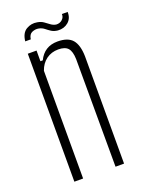

<svg xmlns="http://www.w3.org/2000/svg" viewBox="-138 -782 630 846"><g transform="rotate(-20 177.5 -358.5)"><path d="M60 0V-600H101V-550H112Q139 -606 201 -606Q250 -606 271 -581Q292 -556 293 -503V0H253L252 -505Q251 -541 237.5 -556.5Q224 -572 192 -572Q160 -572 136 -554.5Q112 -537 101 -505V0ZM68 -655Q72 -693 95.5 -707Q119 -721 146 -716Q164 -713 175.5 -704.5Q187 -696 198 -688Q209 -680 222 -678Q239 -677 250.5 -687.5Q262 -698 261 -713H288Q289 -683 269 -666Q249 -649 220 -651Q202 -653 190.5 -660.5Q179 -668 168.5 -676.5Q158 -685 143 -688Q128 -691 112.5 -684.5Q97 -678 94 -655Z"/></g></svg>

Font: Big Shoulders Text Thin
Style: Regular
Weight: 100
Designer: Patric King
Foundry: XO Type Co
Version: Version 1.000; ttfautohint (v1.8.2)